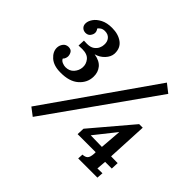

<svg xmlns="http://www.w3.org/2000/svg" viewBox="-162 -940 1180 1180"><g transform="rotate(45 428.5 -350.0)"><path d="M171 -297Q112 -297 79.5 -326Q47 -355 48 -391Q49 -411 61 -427Q73 -443 95 -444Q118 -444 126.5 -430Q135 -416 135 -400Q135 -395 132 -385Q129 -375 121 -368Q126 -355 141.5 -348.5Q157 -342 170 -342Q204 -342 224 -364.5Q244 -387 246 -416Q248 -446 228.5 -470Q209 -494 165 -494Q158 -494 148.5 -493.5Q139 -493 133 -493L135 -538Q142 -538 149 -537.5Q156 -537 162 -537Q192 -537 209 -549Q226 -561 233.5 -577.5Q241 -594 241 -608Q243 -635 228 -653Q213 -671 185 -671Q167 -671 155.5 -663Q144 -655 140 -648Q146 -641 148.5 -632.5Q151 -624 150 -619Q150 -607 139.5 -592.5Q129 -578 107 -578Q88 -579 77 -591Q66 -603 67 -622Q68 -642 83 -663.5Q98 -685 128 -700.5Q158 -716 202 -716Q257 -716 292 -690Q327 -664 325 -614Q323 -585 299 -559.5Q275 -534 241 -525Q290 -517 312.5 -489.5Q335 -462 334 -423Q333 -370 291 -333Q249 -296 171 -297ZM678 -716 733 -673 244 16 193 -23ZM622 -1 624 -36Q647 -37 658 -48Q669 -59 671 -91V-104H514L516 -153L738 -415H769L756 -153L814 -152L812 -103H754L749 -41L792 -42L789 -1ZM675 -154 686 -293H685L576 -156Z"/></g></svg>

Font: Lora SemiBold
Style: Italic
Weight: 600
Italic angle: -3°
Designer: Olga Karpushina, Alexei Vanyashin (Cyrillic)
Foundry: Cyreal
Version: Version 3.011; ttfautohint (v1.8.4.7-5d5b)